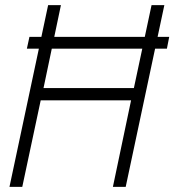

<svg xmlns="http://www.w3.org/2000/svg" viewBox="-20 -730 681 750"><path d="M17 0 168 -710H218L150 -386H503L572 -710H622L471 0H421L492 -338H139L67 0ZM85 -540 95 -586H641L632 -540Z"/></svg>

Font: Geist Mono ExtraLight
Style: Italic
Weight: 200
Italic angle: -12°
Monospace: yes
Designer: Basement.studio, Andrés Briganti, Mateo Zaragoza
Foundry: Basement.studio, Vercel, Andrés Briganti, Guido Ferreyra, Mateo Zaragoza
Version: Version 1.500; ttfautohint (v1.8.4.7-5d5b)